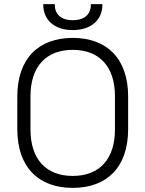

<svg xmlns="http://www.w3.org/2000/svg" viewBox="-20 -898 706 932"><path d="M333 14C497 14 602 -84 602 -271V-429C602 -616 497 -714 333 -714C169 -714 64 -616 64 -429V-271C64 -84 169 14 333 14ZM128 -269V-431C128 -574 203 -656 333 -656C463 -656 538 -574 538 -431V-269C538 -126 463 -44 333 -44C203 -44 128 -126 128 -269ZM190 -875C190 -803 242 -752 333 -752C424 -752 477 -803 477 -875V-878H421V-875C421 -830 392 -800 333 -800C275 -800 246 -830 246 -875V-878H190Z"/></svg>

Font: Meta Space Light
Style: Regular
Weight: 300
Designer: Meta Pool / Florian Karsten
Foundry: Meta Pool / Florian Karsten
Version: Version 2.000;Glyphs 3.1.1 (3137)